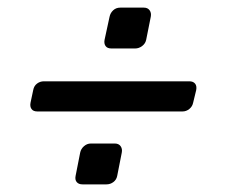

<svg xmlns="http://www.w3.org/2000/svg" viewBox="-20 -553 592 503"><path d="M196 -70Q186 -70 181 -76Q176 -82 178 -92L190 -153Q192 -163 200 -170Q208 -177 218 -177H281Q291 -177 296 -170Q301 -163 299 -153L287 -92Q285 -82 277 -76Q269 -70 259 -70ZM272 -426Q261 -426 256.5 -432.5Q252 -439 254 -449L267 -509Q269 -519 276.5 -526Q284 -533 295 -533H357Q367 -533 372 -526Q377 -519 375 -509L363 -449Q361 -439 352.5 -432.5Q344 -426 334 -426ZM78 -261Q67 -261 62.5 -267.5Q58 -274 60 -284L67 -317Q69 -328 77 -334Q85 -340 95 -340H476Q486 -340 491 -334Q496 -328 494 -317L486 -284Q484 -274 476 -267.5Q468 -261 458 -261Z"/></svg>

Font: Rubik
Style: Italic
Weight: 400
Italic angle: -12°
Designer: Hubert and Fischer
Foundry: Hubert and Fischer
Version: Version 2.300;gftools[0.9.30]